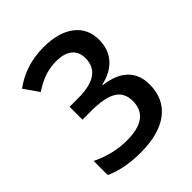

<svg xmlns="http://www.w3.org/2000/svg" viewBox="-192 -791 916 916"><g transform="rotate(-45 266.0 -333.0)"><path d="M466.6 -512.1Q466.6 -448.9 430 -407Q393.3 -365 326.1 -350.4V-346.8Q406 -336.7 446.2 -297Q486.3 -257.3 486.3 -191.1Q486.3 -95.6 418.9 -43.2Q351.4 9.1 225.5 9.1Q116.3 9.1 38.9 -26.8V-121.8Q127.4 -78.4 219.9 -78.4Q297.8 -78.4 335.7 -106.9Q373.6 -135.5 373.6 -192.1Q373.6 -248.7 331.1 -273.8Q288.7 -298.8 198.2 -298.8H140.5V-385.7H199.2Q358.4 -385.7 358.4 -496Q358.4 -538.9 330.6 -561.9Q302.8 -584.9 248.7 -584.9Q211.3 -584.9 175.7 -574.1Q140 -563.2 93 -532.9L41 -607.2Q133 -674.9 253.3 -674.9Q353.4 -674.9 410 -631.7Q466.6 -588.5 466.6 -512.1Z"/></g></svg>

Font: Khula Semibold
Style: Regular
Weight: 600
Designer: Erin McLaughlin, Steve Matteson
Version: Version 1.000;PS 1.0;hotconv 1.0.72;makeotf.lib2.5.5900; ttf